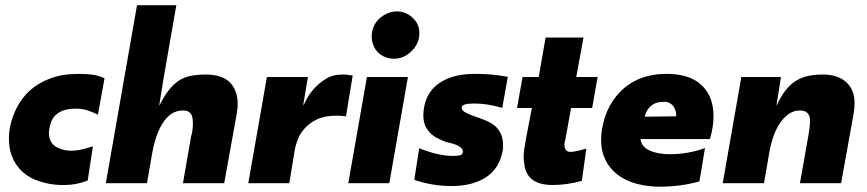

<svg xmlns="http://www.w3.org/2000/svg" viewBox="-20 -708 3350 742"><path d="M229 7H213.5Q171 5.5 133.5 -7Q53.5 -32 25 -107Q14.5 -135 14.5 -172Q14.5 -229 42.5 -287Q84 -372.5 176 -405.5Q222.5 -422.5 282.5 -422.5Q315.5 -422.5 338.5 -419.2Q361.5 -416 384 -405.5L358.5 -265Q335.5 -276 313.5 -283Q294.5 -288 276 -288Q255 -288 252 -287Q220 -284 199 -267Q172.5 -245.5 169 -194.5Q169 -153.5 203 -137Q227 -126 252 -125.5Q275 -125.5 295 -130.2Q315 -135 339 -142.5L319 -10.5Q276 7 229 7Z M846.5 0H687L720 -189.5V-184L719 -179Q725.5 -207 725.5 -232Q725.5 -245.5 722.8 -256.8Q720 -268 711.5 -274.5Q703 -281 686.5 -281Q637 -281 605.5 -226.5Q579 -183.5 565.5 -101L548 0H389L509.5 -688H661.5L613 -410.5L595 -298.5Q613.5 -335.5 632 -359.2Q650.5 -383 670.8 -396.2Q691 -409.5 716.8 -414.8Q742.5 -420 776 -420Q804 -420 828.5 -412.8Q853 -405.5 870 -388Q887 -370.5 895 -340Q898 -325.5 898.5 -308Q898.5 -289.5 894.5 -266.5Z M1098 0H939.5L1011.5 -410.5H1170L1151.5 -300Q1154 -302.5 1163.5 -322Q1173 -341.5 1192 -363.5Q1211 -385.5 1238.5 -402.8Q1266 -420 1303.5 -420Q1315.5 -420 1325.2 -418.8Q1335 -417.5 1343 -416L1317 -258.5Q1297 -261 1279 -261Q1235 -261 1204.5 -246.5Q1161.5 -225.5 1138 -185L1135 -178.5Q1124 -153.5 1119.5 -130.5Z M1502.5 -481Q1485 -481 1469 -487.2Q1453 -493.5 1441.5 -504.8Q1430 -516 1423.2 -532.5Q1416.5 -549 1416.5 -566.5Q1416.5 -587.5 1424 -605Q1431.5 -622.5 1445 -635.2Q1458.5 -648 1476.2 -656Q1494 -664 1513 -664Q1549 -664 1574.8 -639.5Q1600.5 -615 1600.5 -583V-578.5Q1600.5 -540 1570.8 -510.5Q1541 -481 1502.5 -481ZM1484.5 0H1326L1398 -410.5H1556.5Z M1725 11Q1650.5 11 1581 -13L1600 -135Q1675 -105.5 1729 -105.5Q1742.5 -105.5 1754.5 -107.2Q1766.5 -109 1768 -117.5L1769 -121.5Q1769 -137.5 1741 -149Q1731.5 -153 1701.5 -160Q1684 -167 1666.8 -176Q1649.5 -185 1637.5 -200Q1616 -224 1616 -263Q1616 -276 1618.5 -291Q1629.5 -356 1681.2 -389.2Q1733 -422.5 1813 -422.5Q1853 -422.5 1881.2 -419.8Q1909.5 -417 1942.5 -411L1921 -291Q1864 -308 1811.5 -308Q1765 -308 1764 -293Q1764 -281 1779.2 -273Q1794.5 -265 1815.2 -258Q1836 -251 1856.5 -242.8Q1877 -234.5 1893.5 -221Q1924 -193 1924 -149L1923.5 -130.5Q1910.5 -53.5 1853.5 -20Q1802.5 11 1725 11Z M2116.5 7Q2020.5 7 2007.5 -65.5Q2003.5 -84.5 2003.5 -107L2006 -132Q2009 -156 2035.5 -290.5H1978L1999.5 -410.5H2062L2088.5 -563H2235L2207 -410.5H2289.5L2268.5 -290.5H2187L2163 -158.5L2163.5 -165.5Q2161 -156 2161.5 -148L2162 -140Q2166 -121 2184.5 -121Q2191 -121 2200.2 -122.5Q2209.5 -124 2221.8 -127.2Q2234 -130.5 2246 -133.5L2228.5 -9Q2169.5 7 2116.5 7Z M2529.5 13.5Q2483 13.5 2440.5 2.2Q2398 -9 2366.5 -33Q2335 -57 2317.5 -95Q2303 -125.5 2303 -167L2303.5 -186.5Q2314 -289 2376.5 -353Q2444.5 -422.5 2556.5 -422.5Q2632.5 -422.5 2677.5 -390.5Q2737.5 -346.5 2737.5 -259Q2737.5 -217.5 2723.5 -170.5H2455.5Q2458 -141.5 2489.8 -126.8Q2521.5 -112 2569.5 -112Q2604.5 -112 2640.5 -118.5Q2676.5 -125 2704.5 -136L2683 -7Q2611 13.5 2529.5 13.5ZM2471.5 -257 2592.5 -258.5 2593.5 -265.5 2591.5 -277.5Q2589 -287 2583.5 -295.5Q2578 -304 2568.8 -309.2Q2559.5 -314.5 2548.5 -314.5Q2520.5 -314.5 2505.5 -305.5Q2480.5 -291.5 2471.5 -257Z M3230.5 0H3071.5L3105 -189.5Q3109 -211 3110.5 -237.5L3110 -250.5Q3107.5 -265.5 3098.2 -273.2Q3089 -281 3070.5 -281Q3023.5 -281 2988.5 -223Q2962 -180 2950 -101L2932.5 0H2773L2845 -410.5H2998L2980.5 -298.5Q2997.5 -335.5 3016 -359Q3034.5 -382.5 3056.5 -396Q3078.5 -409.5 3104.2 -414.8Q3130 -420 3161 -420Q3221 -420 3254 -387Q3283 -358 3282.5 -308Q3282.5 -289.5 3278.5 -266.5Z"/></svg>

Font: Lucymar Sans ExtraBold
Style: Italic
Weight: 800
Italic angle: -10°
Foundry: The League of Moveable Type (original font) / Main changes by Cristiano Sobral with portions from Mirco Monsees
Version: Version 2.00;August 30, 2020;FontCreator 13.0.0.2681 64-bit